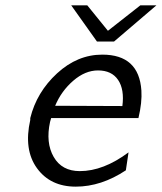

<svg xmlns="http://www.w3.org/2000/svg" viewBox="-20 -688 604 717"><path d="M246 -668H306L383 -573L504 -668H564L406 -533H342ZM93 -240V-247Q117 -344 193 -414Q269 -484 362 -484Q499 -484 508 -350Q511 -306 497 -247H171Q170 -245 169 -240Q168 -235 167 -233Q150 -155 180.5 -102Q211 -49 278 -49Q366 -49 460 -119L450 -52Q358 9 263 9Q168 9 118 -60Q68 -129 93 -240ZM186 -293 437 -292Q445 -354 421 -389.5Q397 -425 346 -425Q298 -425 253.5 -386.5Q209 -348 186 -293Z"/></svg>

Font: Coval
Style: Light Italic
Weight: 300
Foundry: Context Ltd
Version: Version 001.000